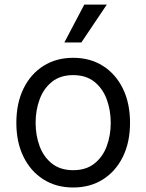

<svg xmlns="http://www.w3.org/2000/svg" viewBox="-20 -804 637 835"><path d="M298.3 11.4Q224.4 11.4 168.9 -23.8Q113.3 -58.9 82.2 -122.2Q51.1 -185.4 51.1 -269.9Q51.1 -355.1 82.2 -418.7Q113.3 -482.2 168.9 -517.4Q224.4 -552.6 298.3 -552.6Q372.2 -552.6 427.7 -517.4Q483.3 -482.2 514.4 -418.7Q545.5 -355.1 545.5 -269.9Q545.5 -185.4 514.4 -122.2Q483.3 -58.9 427.7 -23.8Q372.2 11.4 298.3 11.4ZM298.3 -63.9Q354.4 -63.9 390.6 -92.7Q426.8 -121.4 444.2 -168.3Q461.6 -215.2 461.6 -269.9Q461.6 -324.6 444.2 -371.8Q426.8 -419 390.6 -448.2Q354.4 -477.3 298.3 -477.3Q242.2 -477.3 206 -448.2Q169.7 -419 152.3 -371.8Q134.9 -324.6 134.9 -269.9Q134.9 -215.2 152.3 -168.3Q169.7 -121.4 206 -92.7Q242.2 -63.9 298.3 -63.9ZM259.9 -619.3 346.6 -784.1H444.6L333.8 -619.3Z"/></svg>

Font: Inter UI
Style: Regular
Weight: 400
Designer: Rasmus Andersson
Foundry: rsms
Version: 3.2;8d6f07862